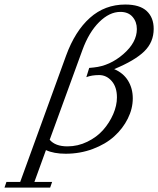

<svg xmlns="http://www.w3.org/2000/svg" viewBox="-118 -671 702 852"><path d="M-98.1 161.6 -89.4 136.2H-28.3L175.3 -424.3Q214.8 -532.7 281 -591.8Q347.2 -650.9 438 -650.9Q502 -650.9 533 -622.1Q564 -593.3 564 -543Q564 -483.9 522.2 -443.1Q480.5 -402.3 388.7 -364.3Q429.2 -347.2 450.2 -313Q471.2 -278.8 471.2 -234.4Q471.2 -189 449.2 -144.8Q427.2 -100.6 388.9 -65.9Q350.6 -31.2 293.9 -10Q237.3 11.2 173.3 11.2Q121.1 11.2 85.9 -4.9L34.7 136.2H113.3L104.5 161.6ZM247.6 -448.7 102.5 -50.8Q127.4 -21.5 181.2 -21.5Q227.5 -21.5 269.5 -42Q311.5 -62.5 339.6 -94.2Q367.7 -126 384.3 -164.3Q400.9 -202.6 400.9 -238.8Q400.9 -284.7 377.7 -311.3Q354.5 -337.9 321.8 -337.9Q289.1 -337.9 265.1 -328.6L277.8 -369.6L298.3 -371.6Q369.6 -378.9 429.4 -430.9Q489.3 -482.9 489.3 -542Q489.3 -574.2 470.2 -596.2Q451.2 -618.2 416 -618.2Q367.7 -618.2 322 -573Q276.4 -527.8 247.6 -448.7Z"/></svg>

Font: Elstob Light
Style: Italic
Weight: 300
Italic angle: -20°
Designer: Peter S. Baker
Version: Version 1.015